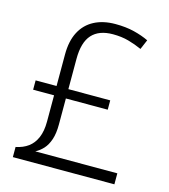

<svg xmlns="http://www.w3.org/2000/svg" viewBox="-108 -809 788 895"><g transform="rotate(15 285.5 -361.5)"><path d="M339 -723Q390 -723 430 -713Q470 -703 501 -688L481 -641Q450 -655 416 -664.5Q382 -674 340 -674Q273 -674 239 -636.5Q205 -599 205 -519V-373H407V-328H205V-202Q205 -159 195 -129.5Q185 -100 168.5 -82Q152 -64 131 -53H527V0H37V-49Q72 -56 96.5 -74Q121 -92 134.5 -123.5Q148 -155 148 -201V-328H47V-373H148V-525Q148 -590 171 -634Q194 -678 237 -700.5Q280 -723 339 -723Z"/></g></svg>

Font: Noto Sans Cham Light
Style: Regular
Weight: 300
Version: Version 2.002